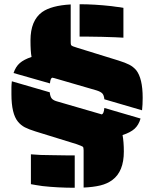

<svg xmlns="http://www.w3.org/2000/svg" viewBox="-20 -716 729 907"><path d="M524 -540Q507 -540 461 -542Q440 -543 396 -543H356V-696Q426 -696 507 -687L528 -684Q536 -683 545 -682Q554 -681 563 -679V-538Q550 -538 524 -540ZM473 -247Q471 -267 463 -275Q455 -283 436 -289L233 -348H231L229 -349Q218 -349 216 -322L44 -371Q54 -401 73.5 -418Q93 -435 129 -447Q124 -473 124 -525Q124 -619 179 -659Q223 -690 314 -695V-519Q314 -508 315.5 -504Q317 -500 325 -497Q333 -494 346 -490L540 -430Q572 -420 590.5 -410.5Q609 -401 623 -385Q654 -346 654 -254Q654 -221 651 -195ZM375 -6Q375 -20 371 -23Q367 -26 342 -35L148 -95Q116 -105 97.5 -114.5Q79 -124 65 -141Q34 -178 34 -271V-304Q34 -314 36 -332L215 -280Q217 -259 225 -250Q233 -241 253 -236L456 -177L458 -176H460Q470 -176 473 -206L644 -156Q635 -125 615.5 -107.5Q596 -90 559 -78Q565 -45 565 0Q565 94 511 134Q487 152 454 160Q421 168 375 170ZM181 163Q146 158 126 154V13Q167 17 228 17Q248 18 293 18H333V171Q253 171 181 163Z"/></svg>

Font: Saira Stencil One
Style: Regular
Weight: 400
Designer: Hector Gatti with collaboration of the Omnibus-Type team
Foundry: Omnibus-Type
Version: Version 1.004